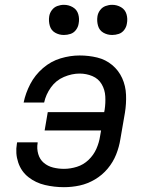

<svg xmlns="http://www.w3.org/2000/svg" viewBox="-20 -768 616 796"><path d="M245 8Q278 8 310.5 1Q343 -6 373.5 -24Q404 -42 426.5 -69Q449 -96 461.5 -127.5Q474 -159 479 -191L498 -301Q504 -338 502.5 -375Q501 -412 486.5 -444Q472 -476 445 -498.5Q418 -521 383 -529.5Q348 -538 310 -538Q271 -538 231 -526Q191 -514 158 -485.5Q125 -457 105.5 -419.5Q86 -382 78 -343H163Q170 -376 191 -405.5Q212 -435 245 -449Q278 -463 310 -463Q338 -463 363 -452.5Q388 -442 401.5 -419Q415 -396 416.5 -368.5Q418 -341 414 -314L412 -303H178L165 -227H399L395 -204Q391 -177 379.5 -151Q368 -125 347 -105Q326 -85 299 -76.5Q272 -68 245 -68Q222 -68 200 -73.5Q178 -79 161.5 -93Q145 -107 138.5 -129.5Q132 -152 136 -175V-178H51Q50 -175 50 -172Q43 -132 55.5 -94.5Q68 -57 98 -33.5Q128 -10 166.5 -1Q205 8 245 8ZM445 -623Q459 -623 472.5 -627.5Q486 -632 495 -644Q504 -656 506 -670Q510 -690 504.5 -709Q499 -728 482 -738Q465 -748 445 -748Q431 -748 417.5 -743Q404 -738 395 -726Q386 -714 384 -700Q381 -680 386.5 -661Q392 -642 408.5 -632.5Q425 -623 445 -623ZM245 -623Q259 -623 272.5 -627.5Q286 -632 295 -644Q304 -656 306 -670Q310 -690 304.5 -709Q299 -728 282 -738Q265 -748 245 -748Q231 -748 217.5 -743Q204 -738 195 -726Q186 -714 184 -700Q181 -680 186.5 -661Q192 -642 208.5 -632.5Q225 -623 245 -623Z"/></svg>

Font: Iosevka Sparkle Oblique
Style: Regular
Weight: 400
Italic angle: -9°
Designer: Belleve Invis
Foundry: Belleve Invis
Version: Version 4.5.0; ttfautohint (v1.8.3)